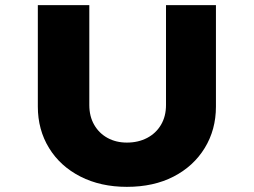

<svg xmlns="http://www.w3.org/2000/svg" viewBox="-20 -720 987 746"><path d="M473 6Q371 6 292.5 -34Q214 -74 170.5 -145Q127 -216 127 -306V-700H327V-312Q327 -268 346 -235Q365 -202 398 -184Q431 -166 473 -166Q517 -166 551.5 -184Q586 -202 605.5 -235Q625 -268 625 -312V-700H819V-306Q819 -216 775.5 -145Q732 -74 654.5 -34Q577 6 473 6Z"/></svg>

Font: Lexend Giga ExtraBold
Style: Regular
Weight: 800
Designer: Bonnie Shaver-Troup, Thomas Jockin
Foundry: Lexend
Version: Version 1.007